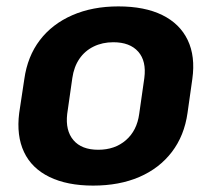

<svg xmlns="http://www.w3.org/2000/svg" viewBox="-20 -570 661 600"><path d="M271 10Q190 10 134.5 -17Q79 -44 55 -95Q31 -146 40 -217L56 -323Q66 -394 104.5 -444.5Q143 -495 206 -522.5Q269 -550 350 -550Q432 -550 487 -523Q542 -496 566.5 -445Q591 -394 581 -323L566 -217Q556 -146 517 -95Q478 -44 415.5 -17Q353 10 271 10ZM287 -102Q339 -102 373.5 -132Q408 -162 415 -214L431 -326Q438 -379 412 -408.5Q386 -438 334 -438Q300 -438 272.5 -424.5Q245 -411 228 -386Q211 -361 206 -326L190 -214Q184 -162 209.5 -132Q235 -102 287 -102Z"/></svg>

Font: Pathway Extreme SemiCondensed
Style: Bold Italic
Weight: 700
Width: 4
Italic angle: -8°
Version: Version 1.001;gftools[0.9.26]